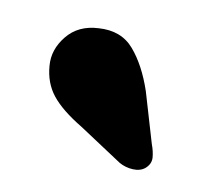

<svg xmlns="http://www.w3.org/2000/svg" viewBox="-50 -814 385 346"><g transform="rotate(15 143.0 -640.5)"><path d="M208 -667.5 243 -578.5Q249 -566 250.8 -554.8Q252.5 -543.5 243.5 -534Q235.5 -526 221.8 -525.5Q208 -525 196 -530.5L112.5 -575.5Q72.5 -595 53 -615.5Q33.5 -636 28.5 -667Q23.5 -696 41.8 -723Q60 -750 96.5 -755Q137.5 -761.5 163.2 -736.2Q189 -711 208 -667.5Z"/></g></svg>

Font: Fraunces 9pt Soft Black
Style: Regular
Weight: 900
Version: Version 1.000;[b76b70a41]